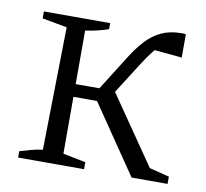

<svg xmlns="http://www.w3.org/2000/svg" viewBox="-62 -558 672 625"><g transform="rotate(10 274.5 -245.5)"><path d="M36 0V-21Q53 -26 72.5 -31.5Q92 -37 111 -39L118 -445L36 -460V-483H255V-463Q221 -451 179 -445V-38L254 -23V0ZM150 -226V-268H284V-226ZM411 0 244 -245 298 -282 477 -22 455 -43 530 -24V0ZM289 -233 243 -245 331 -385Q352 -418 374 -441.5Q396 -465 424 -478Q452 -491 489 -491Q493 -491 496.5 -491Q500 -491 504 -490V-413L397 -423L436 -443Q422 -434 406 -413Q390 -392 374 -367Z"/></g></svg>

Font: Piazzolla 24pt Light
Style: Regular
Weight: 300
Designer: Juan Pablo del Peral
Foundry: Huerta Tipografica
Version: Version 2.005